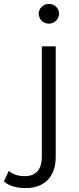

<svg xmlns="http://www.w3.org/2000/svg" viewBox="-110 -763 404 982"><path d="M21 199C120 199 175 138 175 39V-526H104V39C104 104 73 138 17 138C-17 138 -44 129 -65 111L-90 165C-65 188 -23 199 21 199ZM140 -642C169 -642 192 -665 192 -694C192 -721 169 -743 140 -743C111 -743 88 -720 88 -693C88 -665 111 -642 140 -642Z"/></svg>

Font: Malon Grotesk
Style: Regular
Weight: 400
Designer: Julieta Ulanovsky
Foundry: Julieta Ulanovsky
Version: Version 7.200